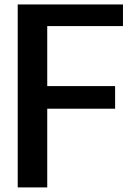

<svg xmlns="http://www.w3.org/2000/svg" viewBox="-20 -625 603 845"><path d="M187.9 -510.2H521.2V-605.4H58V199.8H187.9V-146.6H486.6V-246.1H187.9Z"/></svg>

Font: PleaseOptimize
Style: Demi-Bold
Weight: 600
Version: Version 001.000